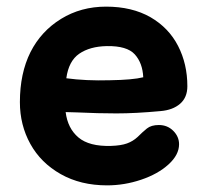

<svg xmlns="http://www.w3.org/2000/svg" viewBox="-20 -550 615 579"><path d="M303 9Q355 9 405.5 -8Q456 -25 488 -54Q520 -83 520 -115Q520 -138 502.5 -155.5Q485 -173 459 -173Q436 -173 423 -162.5Q410 -152 395 -137Q381 -124 363 -117.5Q345 -111 315 -110Q249 -108 216.5 -135.5Q184 -163 178 -212L213 -211Q276 -208 331 -208Q389 -208 464 -215Q501 -218 523 -237Q545 -256 545 -290Q545 -357 517 -411.5Q489 -466 434 -498Q378 -530 300 -530Q224 -530 164 -493Q104 -456 72 -393Q40 -329 40 -242Q40 -173 71.5 -116Q103 -59 163 -25Q223 9 303 9ZM180 -314Q187 -366 219 -388Q251 -410 302 -411Q363 -412 386.5 -386Q410 -360 412 -317Q380 -309 311 -308Q239 -306 180 -314Z"/></svg>

Font: Balsamiq Sans
Style: Bold
Weight: 700
Designer: Michael Angeles
Foundry: Balsamiq SRL
Version: Version 1.020; ttfautohint (v1.8.4.7-5d5b);gftools[0.9.26]